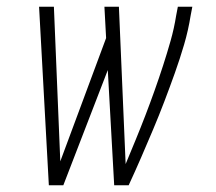

<svg xmlns="http://www.w3.org/2000/svg" viewBox="-20 -550 640 570"><path d="M125 0 96 -530H140L159 -71L295 -437L290 -530H333L353 -63Q368 -99 383 -135.5Q398 -172 412 -208.5Q426 -245 439 -281.5Q452 -318 464 -355Q476 -392 486.5 -429Q497 -466 503 -504L508 -530H551L546 -504Q539 -460 526.5 -417.5Q514 -375 499 -333Q484 -291 468 -249Q452 -207 434.5 -165.5Q417 -124 399 -82.5Q381 -41 362 0H319L300 -342L168 0Z"/></svg>

Font: Iosevka Curly Slab XLtEx
Style: Italic
Weight: 200
Width: 7
Italic angle: -9°
Monospace: yes
Designer: Belleve Invis
Foundry: Belleve Invis
Version: Version 11.1.0; ttfautohint (v1.8.3)